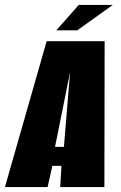

<svg xmlns="http://www.w3.org/2000/svg" viewBox="-57 -758 490 778"><path d="M-37 0 132 -591H367L366 0H187L192 -86H155L136 0ZM166 -163H202L227 -466ZM171 -635 262 -738H400L256 -635Z"/></svg>

Font: Alumni Sans Thin Black
Style: Italic
Weight: 900
Italic angle: -8°
Version: Version 1.016